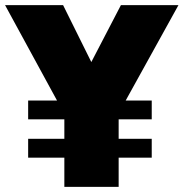

<svg xmlns="http://www.w3.org/2000/svg" viewBox="-31 -731 718 751"><path d="M79.1 -264.2V-337.9H562.5V-264.2ZM79.1 -114.3V-188H562.5V-114.3ZM220.7 0V-285.2L-11.2 -710.9H215.8L326.2 -488.3L441.9 -710.9H667L433.1 -288.1V0Z"/></svg>

Font: Comme Black
Style: Regular
Weight: 900
Version: Version 1.000;gftools[0.9.27]